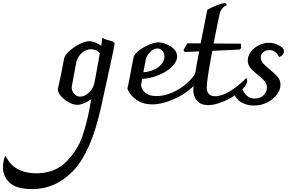

<svg xmlns="http://www.w3.org/2000/svg" viewBox="-351 -710 1992 1315"><path d="M434 -411Q434 -400 398 -236Q362 -72 355 -40L341 24Q274 328 153.5 456.5Q33 585 -131 585Q-239 585 -285 541Q-331 497 -331 436Q-331 415 -326 392Q-321 369 -313 356Q-285 418 -230.5 447.5Q-176 477 -104 477Q25 477 103 397.5Q181 318 213 224Q245 130 263 29Q264 22 274 -31Q250 -13 224 -2.5Q198 8 178 8Q152 8 120.5 -9Q89 -26 67 -51Q45 -76 45 -99Q67 -194 88 -309Q92 -331 123 -359.5Q154 -388 193.5 -408Q233 -428 261 -428Q279 -428 301 -419.5Q323 -411 342 -396L350 -450L354 -451Q359 -444 376.5 -439Q394 -434 397 -433Q419 -427 424 -424Q434 -418 434 -411ZM328 -318Q333 -343 333 -347Q306 -373 272 -373Q239 -373 210.5 -348.5Q182 -324 172 -286L154 -192L140 -112Q140 -86 157.5 -67Q175 -48 198 -48Q216 -48 237 -60Q258 -72 274.5 -94.5Q291 -117 297 -148Z M1017 -206Q1017 -161 964.5 -111.5Q912 -62 834.5 -28.5Q757 5 691 5Q637 5 599 -17Q561 -39 541.5 -66.5Q522 -94 522 -107Q529 -133 535.5 -169Q542 -205 545 -219Q548 -237 552.5 -261.5Q557 -286 564 -318Q568 -338 599 -362.5Q630 -387 669.5 -403.5Q709 -420 735 -420Q757 -420 787.5 -408Q818 -396 840 -374.5Q862 -353 862 -324Q862 -287 825.5 -252Q789 -217 733 -194.5Q677 -172 623 -170L615 -128Q618 -97 644 -74.5Q670 -52 722 -52Q772 -52 826.5 -75Q881 -98 927.5 -138.5Q974 -179 1000 -229Q1017 -221 1017 -206ZM648 -306 631 -215Q691 -219 733 -250Q775 -281 775 -323Q775 -348 760.5 -363Q746 -378 726 -378Q701 -378 677.5 -354Q654 -330 648 -306Z M1342 -159Q1342 -152 1338 -138Q1324 -106 1278 -71Q1232 -36 1174.5 -13Q1117 10 1074 10Q1026 10 999.5 -19Q973 -48 973 -97Q973 -151 1013 -358L914 -354Q913 -354 910 -359Q907 -364 906 -367Q922 -399 932 -413H1023L1069 -643Q1133 -679 1187 -690Q1191 -690 1196.5 -684.5Q1202 -679 1202 -675Q1162 -656 1153 -613Q1139 -551 1112 -412L1300 -411Q1299 -407 1299.5 -399Q1300 -391 1300 -387Q1300 -378 1295 -374Q1290 -370 1280 -370L1103 -362Q1065 -163 1065 -110Q1065 -83 1079 -67Q1093 -51 1123 -51Q1168 -51 1224 -85Q1280 -119 1336 -176Q1342 -168 1342 -159Z M1254 -76Q1254 -96 1268 -107.5Q1282 -119 1300 -121Q1312 -81 1336 -58Q1360 -35 1395 -35Q1431 -35 1454 -57.5Q1477 -80 1477 -110Q1477 -135 1462 -153.5Q1447 -172 1414 -198Q1380 -225 1363 -246Q1346 -267 1346 -296Q1346 -328 1367.5 -356Q1389 -384 1422.5 -400.5Q1456 -417 1489 -417Q1526 -417 1560 -399.5Q1594 -382 1594 -359Q1594 -348 1586 -337Q1578 -326 1562 -319Q1548 -343 1532.5 -355Q1517 -367 1495 -367Q1471 -367 1453 -353.5Q1435 -340 1435 -316Q1435 -295 1450 -277.5Q1465 -260 1496 -235Q1533 -205 1551.5 -182.5Q1570 -160 1570 -129Q1570 -94 1544.5 -61Q1519 -28 1477.5 -7.5Q1436 13 1389 13Q1352 13 1321 0Q1290 -13 1272 -33.5Q1254 -54 1254 -76Z"/></svg>

Font: Charmonman
Style: Bold
Weight: 700
Designer: Ekaluck Peanpanawate
Foundry: Cadson Demak Co.,Ltd.
Version: Version 1.000; ttfautohint (v1.6)